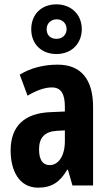

<svg xmlns="http://www.w3.org/2000/svg" viewBox="-20 -855 504 885"><path d="M240 -606C311 -606 357 -655 357 -721C357 -787 309 -835 240 -835C170 -835 124 -788 124 -720C124 -653 170 -606 240 -606ZM241 -676C211 -676 195 -694 195 -721C195 -747 215 -766 241 -766C268 -766 287 -747 287 -721C287 -694 267 -676 241 -676ZM246 -557C180 -557 120 -541 71 -511L107 -414C151 -440 188 -452 219 -452C261 -452 279 -423 279 -363V-341L211 -338C94 -333 29 -275 29 -161C29 -73 65 10 156 10C220 10 257 -17 290 -73H293L314 0H409V-362C409 -491 352 -557 246 -557ZM242 -252 279 -254V-204C279 -137 250 -94 209 -94C177 -94 160 -118 160 -167C160 -221 187 -249 242 -252Z"/></svg>

Font: Noto Sans Armenian ExtraCondensed
Style: Regular
Weight: 400
Width: 2
Designer: Monotype Design Team
Foundry: Monotype Imaging Inc.
Version: Version 2.008